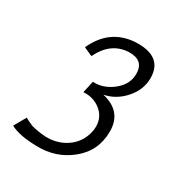

<svg xmlns="http://www.w3.org/2000/svg" viewBox="-111 -737 482 518"><g transform="rotate(30 130.0 -478.0)"><path d="M161 -500Q226 -485 226 -423Q226 -362 180 -325Q135 -288 73 -290Q19 -291 -8 -306L13 -343Q19 -340 23.5 -337.5Q28 -335 32 -334L35 -332Q54 -326 82 -324Q119 -323 147 -342Q175 -361 184 -394Q187 -404 187 -415Q187 -445 164.5 -463Q142 -481 111 -479L119 -516Q152 -514 181 -537Q210 -560 210 -593Q210 -635 164 -634Q109 -632 81 -574L54 -586Q88 -661 165 -666Q249 -670 249 -602Q249 -566 223 -536.5Q197 -507 161 -500Z"/></g></svg>

Font: GFS Neohellenic Rg
Style: Italic
Weight: 400
Italic angle: -12°
Designer: Takis Katsoulidis and George D. Matthiopoulos
Foundry: Takis Katsoulidis and George D. Matthiopoulos
Version: Version 1.0